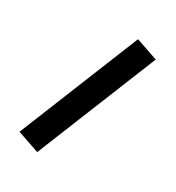

<svg xmlns="http://www.w3.org/2000/svg" viewBox="-178 -830 886 964"><g transform="rotate(30 265.0 -348.0)"><path d="M56 -20 184 24 467 -676 339 -720Z"/></g></svg>

Font: TitilliumMaps29L
Style: 999 wt
Weight: 900
Designer: Campivisivi
Foundry: Accademia di Belle Arti di Urbino and students of MA course of Visual design